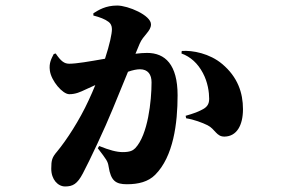

<svg xmlns="http://www.w3.org/2000/svg" viewBox="-20 -622 1040 693"><path d="M484 -464C497 -495 525 -509 525 -534C525 -567 442 -602 403 -602C361 -602 336 -586 317 -574V-566C340 -560 359 -553 372 -543C379 -538 384 -529 384 -517C384 -500 376 -462 359 -410C302 -400 256 -392 230 -392C212 -392 200 -401 181 -429L174 -427C166 -411 156 -395 160 -367C165 -330 206 -282 230 -282C253 -282 270 -290 289 -299L324 -315C317 -298 309 -279 300 -260C267 -188 220 -116 186 -75C168 -54 165 -44 165 -13C165 26 189 51 215 51C243 51 259 42 279 4C303 -41 359 -160 387 -229C400 -261 422 -315 442 -363C459 -369 474 -372 485 -372C514 -372 527 -353 527 -325C527 -258 514 -135 468 -87C459 -78 448 -73 423 -73C401 -73 375 -80 338 -95L333 -87C365 -45 369 -40 372 -21C380 31 398 43 438 43C480 43 515 34 540 9C606 -57 621 -177 621 -278C621 -389 576 -431 511 -431C499 -431 485 -430 469 -428ZM635 -429C668 -417 694 -393 712 -359C730 -326 735 -289 735 -265C735 -243 724 -233 707 -225C693 -218 687 -215 650 -204L652 -195C679 -191 711 -179 729 -170C757 -156 761 -128 791 -129C834 -130 857 -169 857 -228C857 -287 838 -344 782 -391C737 -429 675 -441 636 -438Z"/></svg>

Font: Noto Serif KR Black
Style: Regular
Weight: 900
Version: Version 1.001;PS 1.001;hotconv 16.6.54;makeotf.lib2.5.65590